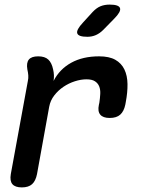

<svg xmlns="http://www.w3.org/2000/svg" viewBox="-20 -805 640 835"><path d="M75 10Q46 10 34 -4Q22 -18 27 -48L101 -452Q104 -465 103 -477.5Q102 -490 99 -503Q94 -532 105.5 -546Q117 -560 146 -560Q175 -560 190 -546Q205 -532 211 -503Q214 -491 214.5 -478Q215 -465 213 -453Q239 -504 289.5 -532Q340 -560 411 -560Q455 -560 481.5 -545Q508 -530 521 -503Q534 -476 534.5 -439.5Q535 -403 527 -361L525 -350Q519 -321 503 -306.5Q487 -292 457 -292Q428 -292 416 -306.5Q404 -321 410 -349L412 -358Q415 -378 416 -396.5Q417 -415 411.5 -429Q406 -443 393 -451.5Q380 -460 356 -460Q332 -460 305.5 -451.5Q279 -443 256 -427.5Q233 -412 216 -390Q199 -368 194 -341L141 -48Q135 -18 119.5 -4Q104 10 75 10ZM360 -645Q321 -645 316 -660Q311 -675 341 -707L383 -753Q400 -771 417.5 -778Q435 -785 457 -785Q497 -785 502 -769.5Q507 -754 476 -723L429 -675Q414 -660 397 -652.5Q380 -645 360 -645Z"/></svg>

Font: Maple Mono SemiBold
Style: Italic
Weight: 600
Italic angle: -10°
Monospace: yes
Designer: subframe7536
Version: Version 7.000